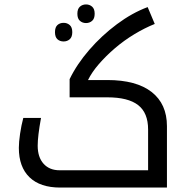

<svg xmlns="http://www.w3.org/2000/svg" viewBox="-20 -846 848 866"><path d="M252 0Q161 0 113 -46.5Q65 -93 65 -179Q65 -205 70.5 -242.5Q76 -280 85 -314H165Q150 -232 150 -189Q150 -137 176.5 -107.5Q203 -78 249 -78H648V-262Q648 -337 603 -372Q558 -407 464 -407H294V-489Q327 -557 383 -621.5Q439 -686 507.5 -737Q576 -788 646 -814L678 -738Q633 -720 586.5 -692Q540 -664 499 -629Q458 -594 426 -557Q394 -520 377 -485H464Q595 -485 664 -431Q733 -377 733 -277V0ZM368 -742Q352 -742 340.5 -752Q329 -762 329 -784Q329 -806 340.5 -816Q352 -826 368 -826Q384 -826 395.5 -816Q407 -806 407 -784Q407 -762 395.5 -752Q384 -742 368 -742ZM267 -659Q250 -659 239 -669Q228 -679 228 -701Q228 -723 239 -733Q250 -743 267 -743Q283 -743 294.5 -733Q306 -723 306 -701Q306 -679 294.5 -669Q283 -659 267 -659Z"/></svg>

Font: Noto Kufi Arabic
Style: Regular
Weight: 400
Designer: Monotype Design Team, David Williams, Khaled Hosny
Foundry: Google LLC
Version: Version 2.109; ttfautohint (v1.8.4.7-5d5b)